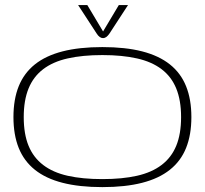

<svg xmlns="http://www.w3.org/2000/svg" viewBox="-20 -744 826 774"><path d="M751.5 -272Q751.5 -200.7 730.2 -147.7Q709 -94.7 664.8 -59.6Q620.6 -24.4 553 -7.1Q485.4 10.3 392.6 10.3Q299.8 10.3 232.2 -7.1Q164.6 -24.4 120.6 -59.6Q76.7 -94.7 55.4 -147.7Q34.2 -200.7 34.2 -272Q34.2 -343.3 55.4 -396.2Q76.7 -449.2 120.6 -484.4Q164.6 -519.5 232.2 -536.9Q299.8 -554.2 392.6 -554.2Q485.4 -554.2 553 -536.9Q620.6 -519.5 664.8 -484.4Q709 -449.2 730.2 -396.2Q751.5 -343.3 751.5 -272ZM75.7 -272Q75.7 -203.6 95.2 -156.2Q114.7 -108.9 154.1 -78.9Q193.4 -48.8 252.9 -35.4Q312.5 -22 392.6 -22Q472.7 -22 532.2 -35.4Q591.8 -48.8 631.3 -78.9Q670.9 -108.9 690.4 -156.2Q710 -203.6 710 -272Q710 -339.8 690.4 -387.5Q670.9 -435.1 631.3 -465.1Q591.8 -495.1 532.2 -508.5Q472.7 -522 392.6 -522Q312.5 -522 252.9 -508.5Q193.4 -495.1 154.1 -465.1Q114.7 -435.1 95.2 -387.5Q75.7 -339.8 75.7 -272ZM395.5 -617.2 459 -723.6H496.1L421.4 -608.9Q408.7 -590.3 395.5 -590.3Q381.3 -590.3 369.6 -608.9L294.9 -723.6H332Z"/></svg>

Font: Gruppo
Style: Regular
Weight: 400
Foundry: Vernon Adams
Version: Version 1.000